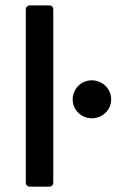

<svg xmlns="http://www.w3.org/2000/svg" viewBox="-20 -696 435 716"><path d="M91.8 0H163.1C172.9 0 178.7 -5.9 178.7 -15.6V-660.2C178.7 -669.9 172.9 -675.8 163.1 -675.8H91.8C82 -675.8 76.2 -669.9 76.2 -660.2V-15.6C76.2 -5.9 82 0 91.8 0ZM251 -325.2C251 -286.1 283.2 -254.9 322.3 -254.9C362.3 -254.9 394.5 -286.1 394.5 -325.2C394.5 -365.2 362.3 -396.5 322.3 -396.5C283.2 -396.5 251 -365.2 251 -325.2Z"/></svg>

Font: Ed Sans Neue Medium
Style: Regular
Weight: 500
Designer: Stephen Hutchings
Version: Version 1.004;PS 001.004;hotconv 1.0.88;makeotf.lib2.5.64775